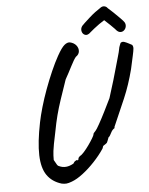

<svg xmlns="http://www.w3.org/2000/svg" viewBox="-60 -906 787 1015"><g transform="rotate(-5 333.0 -398.5)"><path d="M226 57Q176 42 149.5 4Q123 -34 121 -102.5Q119 -171 140 -275Q147 -310 160 -355Q173 -400 190.5 -447.5Q208 -495 227.5 -539.5Q247 -584 266 -618Q289 -659 304.5 -672Q320 -685 334 -683Q356 -678 367.5 -663.5Q379 -649 377.5 -632Q376 -615 359 -604Q348 -591 330.5 -556.5Q313 -522 295 -490Q275 -432 260 -387.5Q245 -343 235 -304Q225 -265 217 -222Q208 -180 203.5 -156Q199 -132 197.5 -118.5Q196 -105 195.5 -95Q195 -85 195 -71Q203 -58 208 -48Q213 -38 221 -36Q238 -28 257 -29.5Q276 -31 297 -43Q302 -53 310 -57Q318 -61 318 -61Q320 -56 322.5 -58.5Q325 -61 326 -65Q325 -69 328 -72.5Q331 -76 335 -80Q343 -83 356.5 -98Q370 -113 383.5 -132Q397 -151 406.5 -167Q416 -183 416 -187Q416 -192 420 -196Q424 -200 429 -206Q434 -211 449.5 -238.5Q465 -266 483.5 -303Q502 -340 517 -371Q520 -382 528 -406.5Q536 -431 545.5 -463Q555 -495 564 -527.5Q573 -560 580.5 -585.5Q588 -611 590 -623Q592 -636 596 -644.5Q600 -653 601 -657Q610 -664 621.5 -660Q633 -656 644 -650Q655 -644 661 -641Q667 -633 666 -621Q665 -609 659.5 -584.5Q654 -560 644 -514Q623 -432 593.5 -363Q564 -294 530 -217Q530 -217 530 -216.5Q530 -216 530 -211Q518 -204 511 -190Q506 -181 502.5 -174.5Q499 -168 494 -165Q491 -156 488 -149Q485 -142 485 -142Q484 -137 478 -133Q472 -129 466 -125Q461 -123 460 -117Q459 -111 456 -107Q434 -74 403 -41Q372 -8 340 16.5Q308 41 281 51Q263 58 251.5 59Q240 60 226 57ZM449 -728Q432 -711 418.5 -715.5Q405 -720 401 -735Q397 -750 407 -764Q410 -768 422 -779Q434 -790 450 -804.5Q466 -819 482 -831Q498 -843 508 -849Q520 -859 531.5 -857Q543 -855 549 -846Q561 -836 578 -819.5Q595 -803 611 -787Q627 -771 632 -763Q638 -752 635.5 -740Q633 -728 624 -720.5Q615 -713 603 -714.5Q591 -716 578 -733Q571 -740 555.5 -755.5Q540 -771 525 -784Q513 -777 497.5 -766Q482 -755 469 -744.5Q456 -734 449 -728Z"/></g></svg>

Font: Caveat SemiBold
Style: Regular
Weight: 600
Designer: Pablo Impallari
Foundry: Pablo Impallari
Version: Version 2.000